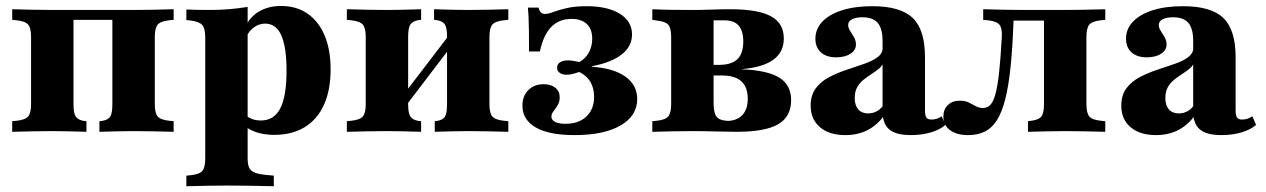

<svg xmlns="http://www.w3.org/2000/svg" viewBox="-20 -451 4331 657"><path d="M437.1 -2.4Q406.5 -2.4 379.4 -1.6Q352.4 -0.8 320.2 0V-36.3L328.2 -37.1Q349.2 -40.3 356.9 -51.6Q364.5 -62.9 364.5 -94.4V-416.9H437.1Q474.2 -416.9 506 -417.7Q537.9 -418.5 574.2 -419.4V-383.1L558.1 -381.5Q529 -378.2 519.4 -366.5Q509.7 -354.8 509.7 -325V-94.4Q509.7 -64.5 519.4 -52.8Q529 -41.1 558.1 -37.9L574.2 -36.3V0Q537.9 -0.8 506 -1.6Q474.2 -2.4 437.1 -2.4ZM158.9 -2.4Q122.6 -2.4 90.3 -1.6Q58.1 -0.8 21.8 0V-36.3L37.9 -37.9Q66.9 -41.1 76.6 -52.8Q86.3 -64.5 86.3 -94.4V-325Q86.3 -354.8 76.6 -366.5Q66.9 -378.2 37.9 -381.5L21.8 -383.1V-419.4Q58.1 -418.5 90.3 -417.7Q122.6 -416.9 158.9 -416.9H231.5V-94.4Q231.5 -62.9 239.5 -51.6Q247.6 -40.3 267.7 -37.1L275.8 -36.3V0Q243.5 -0.8 216.5 -1.6Q189.5 -2.4 158.9 -2.4ZM194.4 -383.1V-416.9H401.6V-383.1Z M754.8 183.9Q718.5 183.9 686.3 184.7Q654 185.5 617.7 186.3V150L633.9 148.4Q662.9 145.2 672.6 133.5Q682.3 121.8 682.3 91.9V-209.7H827.4V91.9Q827.4 112.1 832.7 123Q837.9 133.9 851.6 139.5Q865.3 145.2 891.1 147.6L916.9 150V186.3Q887.9 185.5 861.7 185.1Q835.5 184.7 809.3 184.3Q783.1 183.9 754.8 183.9ZM941.9 -430.6Q994.4 -430.6 1032.3 -404.4Q1070.2 -378.2 1090.7 -329.8Q1111.3 -281.5 1111.3 -213.7Q1111.3 -142.7 1088.7 -92.7Q1066.1 -42.7 1023 -16.1Q979.8 10.5 918.5 10.5Q881.5 10.5 852.8 0Q824.2 -10.5 808.1 -29L813.7 -62.9Q824.2 -51.6 839.1 -45.2Q854 -38.7 872.6 -38.7Q917.7 -38.7 939.1 -80.2Q960.5 -121.8 960.5 -208.9Q960.5 -289.5 942.7 -329.8Q925 -370.2 887.1 -370.2Q866.9 -370.2 848.8 -357.3Q830.6 -344.4 820.2 -319.4L813.7 -346.8Q830.6 -389.5 863.7 -410.1Q896.8 -430.6 941.9 -430.6ZM682.3 -209.7V-321.8Q682.3 -353.2 672.6 -364.9Q662.9 -376.6 633.9 -380.6L617.7 -382.3V-418.5Q637.9 -417.7 655.6 -417.3Q673.4 -416.9 696.8 -416.9Q735.5 -416.9 766.9 -419.8Q798.4 -422.6 827.4 -427.4V-418.5V-209.7Z M1582.3 -2.4Q1552.4 -2.4 1525.8 -1.6Q1499.2 -0.8 1467.7 0V-36.3L1475 -37.1Q1495.2 -40.3 1502.4 -51.6Q1509.7 -62.9 1509.7 -94.4V-209.7H1654.8V-94.4Q1654.8 -64.5 1664.5 -52.8Q1674.2 -41.1 1703.2 -37.9L1719.4 -36.3V0Q1683.1 -0.8 1651.2 -1.6Q1619.4 -2.4 1582.3 -2.4ZM1304 -2.4Q1267.7 -2.4 1235.5 -1.6Q1203.2 -0.8 1166.9 0V-36.3L1183.1 -37.9Q1212.1 -41.1 1221.8 -52.8Q1231.5 -64.5 1231.5 -94.4V-325Q1231.5 -354.8 1221.8 -366.5Q1212.1 -378.2 1183.1 -381.5L1166.9 -383.1V-419.4Q1203.2 -418.5 1235.5 -417.7Q1267.7 -416.9 1304 -416.9Q1334.7 -416.9 1361.7 -417.7Q1388.7 -418.5 1421 -419.4V-383.1L1412.9 -382.3Q1392.7 -379 1384.7 -367.7Q1376.6 -356.5 1376.6 -325V-94.4Q1376.6 -62.9 1384.7 -51.6Q1392.7 -40.3 1412.9 -37.1L1421 -36.3V0Q1388.7 -0.8 1361.7 -1.6Q1334.7 -2.4 1304 -2.4ZM1509.7 -209.7V-325Q1509.7 -356.5 1502 -367.7Q1494.4 -379 1473.4 -382.3L1465.3 -383.1V-419.4Q1497.6 -418.5 1524.6 -417.7Q1551.6 -416.9 1582.3 -416.9Q1619.4 -416.9 1651.2 -417.7Q1683.1 -418.5 1719.4 -419.4V-383.1L1703.2 -381.5Q1674.2 -378.2 1664.5 -366.5Q1654.8 -354.8 1654.8 -325V-209.7ZM1327.4 -34.7 1326.6 -82.3 1557.3 -383.9V-336.3Z M1946 11.3Q1858.9 11.3 1813.3 -14.9Q1767.7 -41.1 1767.7 -89.5Q1767.7 -122.6 1787.9 -142.7Q1808.1 -162.9 1840.3 -162.9Q1865.3 -162.9 1880.2 -150.8Q1895.2 -138.7 1895.2 -118.5Q1895.2 -102.4 1888.3 -91.1Q1881.5 -79.8 1874.2 -70.6Q1866.9 -61.3 1866.9 -51.6Q1866.9 -40.3 1879.4 -33.9Q1891.9 -27.4 1914.5 -27.4Q1960.5 -27.4 1986.7 -52.4Q2012.9 -77.4 2012.9 -119.4Q2012.9 -149.2 2000.4 -170.6Q1987.9 -191.9 1962.1 -204.8Q1950.8 -200.8 1939.5 -198Q1928.2 -195.2 1919.4 -195.2Q1904.8 -195.2 1895.6 -201.6Q1886.3 -208.1 1886.3 -219.4Q1886.3 -231.5 1896.4 -237.9Q1906.5 -244.4 1924.2 -244.4Q1930.6 -244.4 1939.5 -243.1Q1948.4 -241.9 1962.9 -238.7Q1984.7 -251.6 1995.6 -272.6Q2006.5 -293.5 2006.5 -318.5Q2006.5 -351.6 1987.9 -369Q1969.4 -386.3 1935.5 -386.3Q1893.5 -386.3 1866.5 -358.9Q1839.5 -331.5 1827.4 -275H1790.3Q1790.3 -317.7 1789.9 -345.2Q1789.5 -372.6 1788.7 -391.1Q1787.9 -409.7 1786.3 -425H1822.6Q1825.8 -413.7 1831 -408.5Q1836.3 -403.2 1844.4 -403.2Q1855.6 -403.2 1873.8 -410.1Q1891.9 -416.9 1919.8 -423.4Q1947.6 -429.8 1987.9 -429.8Q2058.9 -429.8 2100.8 -404Q2142.7 -378.2 2142.7 -333.1Q2142.7 -292.7 2107.7 -264.9Q2072.6 -237.1 2004.8 -224.2V-222.6Q2079.8 -217.7 2120.2 -188.7Q2160.5 -159.7 2160.5 -112.1Q2160.5 -54.8 2103.6 -21.8Q2046.8 11.3 1946 11.3Z M2349.2 -2.4Q2312.9 -2.4 2281 -1.6Q2249.2 -0.8 2212.1 0V-36.3L2228.2 -37.9Q2257.3 -41.1 2266.9 -52.8Q2276.6 -64.5 2276.6 -94.4V-325Q2276.6 -354.8 2266.9 -366.1Q2257.3 -377.4 2228.2 -380.6L2212.1 -383.1V-419.4Q2248.4 -417.7 2280.6 -417.3Q2312.9 -416.9 2349.2 -416.9Q2380.6 -416.9 2413.3 -418.1Q2446 -419.4 2479 -419.4Q2573.4 -419.4 2617.7 -395.6Q2662.1 -371.8 2662.1 -319.4Q2662.1 -273.4 2627 -247.2Q2591.9 -221 2519.4 -214.5V-213.7Q2605.6 -210.5 2646.4 -185.5Q2687.1 -160.5 2687.1 -108.1Q2687.1 -51.6 2642.7 -25.8Q2598.4 0 2500.8 0Q2470.2 0 2427 -1.2Q2383.9 -2.4 2349.2 -2.4ZM2421.8 -100.8Q2421.8 -75.8 2426.6 -61.7Q2431.5 -47.6 2444.8 -42.3Q2458.1 -37.1 2481.5 -37.1H2465.3Q2500.8 -37.1 2519.8 -56.9Q2538.7 -76.6 2538.7 -112.9Q2538.7 -153.2 2516.5 -173Q2494.4 -192.7 2450.8 -192.7H2392.7V-229H2440.3Q2483.1 -229 2503.2 -248.4Q2523.4 -267.7 2523.4 -308.9Q2523.4 -345.2 2507.7 -363.3Q2491.9 -381.5 2458.9 -381.5H2416.1L2421.8 -387.1Z M3000 -209.7V-311.3Q3000 -353.2 2983.5 -372.6Q2966.9 -391.9 2931.5 -391.9Q2908.9 -391.9 2895.6 -385.1Q2882.3 -378.2 2882.3 -365.3Q2882.3 -355.6 2889.1 -345.2Q2896 -334.7 2902.4 -323.4Q2908.9 -312.1 2908.9 -298.4Q2908.9 -279 2889.9 -266.9Q2871 -254.8 2841.1 -254.8Q2808.1 -254.8 2789.1 -271.8Q2770.2 -288.7 2770.2 -318.5Q2770.2 -352.4 2794.4 -377.4Q2818.5 -402.4 2862.1 -416.1Q2905.6 -429.8 2965.3 -429.8Q3061.3 -429.8 3103.2 -389.5Q3145.2 -349.2 3145.2 -255.6V-209.7ZM2872.6 11.3Q2817.7 11.3 2785.9 -15.7Q2754 -42.7 2754 -89.5Q2754 -125.8 2771.8 -149.2Q2789.5 -172.6 2817.3 -187.1Q2845.2 -201.6 2876.6 -212.1Q2908.1 -222.6 2936.3 -232.3Q2964.5 -241.9 2982.7 -255.2Q3000.8 -268.5 3000.8 -289.5L3004.8 -242.7Q3000.8 -227.4 2989.1 -217.3Q2977.4 -207.3 2963.3 -198.4Q2949.2 -189.5 2935.5 -178.6Q2921.8 -167.7 2913.3 -152.8Q2904.8 -137.9 2904.8 -115.3Q2904.8 -90.3 2916.9 -76.6Q2929 -62.9 2950.8 -62.9Q2967.7 -62.9 2982.3 -71.4Q2996.8 -79.8 3007.3 -98.4L3008.9 -60.5Q2983.9 -24.2 2950 -6.5Q2916.1 11.3 2872.6 11.3ZM3145.2 -74.2Q3145.2 -55.6 3150 -48.8Q3154.8 -41.9 3167.7 -41.9Q3177.4 -41.9 3185.9 -44.8Q3194.4 -47.6 3202.4 -53.2L3215.3 -23.4Q3195.2 -6.5 3164.1 2.4Q3133.1 11.3 3096.8 11.3Q3046 11.3 3023 -8.1Q3000 -27.4 3000 -70.2V-209.7H3145.2Z M3625 -2.4Q3591.9 -2.4 3562.1 -1.6Q3532.3 -0.8 3497.6 0V-36.3L3509.7 -37.9Q3534.7 -41.1 3543.5 -52.4Q3552.4 -63.7 3552.4 -94.4V-209.7H3697.6V-94.4Q3697.6 -64.5 3707.3 -52.8Q3716.9 -41.1 3746 -37.9L3762.1 -36.3V0Q3725.8 -0.8 3694 -1.6Q3662.1 -2.4 3625 -2.4ZM3291.9 11.3Q3254 11.3 3231 -5.6Q3208.1 -22.6 3208.1 -52.4Q3208.1 -76.6 3223.4 -91.5Q3238.7 -106.5 3264.5 -106.5Q3283.1 -106.5 3295.6 -100Q3308.1 -93.5 3319.4 -87.5Q3330.6 -81.5 3343.5 -81.5Q3358.1 -81.5 3368.5 -91.9Q3379 -102.4 3386.3 -129Q3393.5 -155.6 3398.8 -203.2Q3404 -250.8 3408.1 -325Q3409.7 -354.8 3400 -366.5Q3390.3 -378.2 3361.3 -381.5L3344.4 -383.1V-419.4Q3381.5 -418.5 3413.3 -417.7Q3445.2 -416.9 3481.5 -416.9H3491.1H3625Q3662.1 -416.9 3694 -417.7Q3725.8 -418.5 3762.1 -419.4V-383.1L3746 -381.5Q3716.9 -378.2 3707.3 -366.5Q3697.6 -354.8 3697.6 -325V-209.7H3552.4V-386.3L3559.7 -380.6H3443.5L3448.4 -386.3Q3445.2 -291.9 3438.3 -224.6Q3431.5 -157.3 3419.8 -111.3Q3408.1 -65.3 3390.7 -38.7Q3373.4 -12.1 3349.2 -0.4Q3325 11.3 3291.9 11.3Z M4062.9 -209.7V-311.3Q4062.9 -353.2 4046.4 -372.6Q4029.8 -391.9 3994.4 -391.9Q3971.8 -391.9 3958.5 -385.1Q3945.2 -378.2 3945.2 -365.3Q3945.2 -355.6 3952 -345.2Q3958.9 -334.7 3965.3 -323.4Q3971.8 -312.1 3971.8 -298.4Q3971.8 -279 3952.8 -266.9Q3933.9 -254.8 3904 -254.8Q3871 -254.8 3852 -271.8Q3833.1 -288.7 3833.1 -318.5Q3833.1 -352.4 3857.3 -377.4Q3881.5 -402.4 3925 -416.1Q3968.5 -429.8 4028.2 -429.8Q4124.2 -429.8 4166.1 -389.5Q4208.1 -349.2 4208.1 -255.6V-209.7ZM3935.5 11.3Q3880.6 11.3 3848.8 -15.7Q3816.9 -42.7 3816.9 -89.5Q3816.9 -125.8 3834.7 -149.2Q3852.4 -172.6 3880.2 -187.1Q3908.1 -201.6 3939.5 -212.1Q3971 -222.6 3999.2 -232.3Q4027.4 -241.9 4045.6 -255.2Q4063.7 -268.5 4063.7 -289.5L4067.7 -242.7Q4063.7 -227.4 4052 -217.3Q4040.3 -207.3 4026.2 -198.4Q4012.1 -189.5 3998.4 -178.6Q3984.7 -167.7 3976.2 -152.8Q3967.7 -137.9 3967.7 -115.3Q3967.7 -90.3 3979.8 -76.6Q3991.9 -62.9 4013.7 -62.9Q4030.6 -62.9 4045.2 -71.4Q4059.7 -79.8 4070.2 -98.4L4071.8 -60.5Q4046.8 -24.2 4012.9 -6.5Q3979 11.3 3935.5 11.3ZM4208.1 -74.2Q4208.1 -55.6 4212.9 -48.8Q4217.7 -41.9 4230.6 -41.9Q4240.3 -41.9 4248.8 -44.8Q4257.3 -47.6 4265.3 -53.2L4278.2 -23.4Q4258.1 -6.5 4227 2.4Q4196 11.3 4159.7 11.3Q4108.9 11.3 4085.9 -8.1Q4062.9 -27.4 4062.9 -70.2V-209.7H4208.1Z"/></svg>

Font: Playfair 9pt Black
Style: Regular
Weight: 900
Designer: Claus Eggers Sørensen
Foundry: Claus Eggers Sørensen
Version: Version 2.203